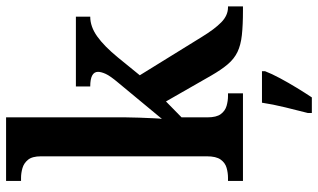

<svg xmlns="http://www.w3.org/2000/svg" viewBox="-222 -578 1021 616"><g transform="rotate(-90 288.0 -269.5)"><path d="M16 0V-48H26Q42 -48 58 -52.5Q74 -57 84.5 -71.5Q95 -86 95 -116V-648Q95 -676 84 -689.5Q73 -703 57 -707.5Q41 -712 26 -712H16V-760H220V-376Q220 -358 219 -332Q218 -306 217 -284.5Q216 -263 215 -260L331 -400Q353 -426 359.5 -440.5Q366 -455 366 -465Q366 -490 319 -490V-536H543V-490Q511 -490 479.5 -467.5Q448 -445 412 -401L355 -331L478 -132Q503 -91 525 -69.5Q547 -48 573 -48H576V0H563Q516 0 484 -3.5Q452 -7 430 -17.5Q408 -28 390.5 -48.5Q373 -69 354 -102L271 -247L220 -197V-114Q220 -85 230.5 -71Q241 -57 257 -52.5Q273 -48 288 -48H297V0ZM234 208Q242 177 252 136Q262 95 267 61H368V71Q360 92 345.5 119Q331 146 314.5 173Q298 200 284 221H234Z"/></g></svg>

Font: Noto Serif Sinhala SemiCondensed SemiBold
Style: Regular
Weight: 600
Width: 4
Designer: Jelle Bosma - Monotype Design Team
Foundry: Monotype Imaging Inc.
Version: Version 2.007; ttfautohint (v1.8.4.7-5d5b)